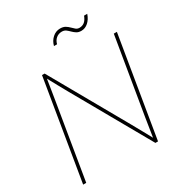

<svg xmlns="http://www.w3.org/2000/svg" viewBox="-211 -1068 1131 1210"><g transform="rotate(-30 354.5 -462.5)"><path d="M39.6 0 160.2 -727.5H179.2L491.7 -175.3Q511.7 -140.1 530.5 -105.5Q549.3 -70.8 568.8 -35.6Q574.7 -70.8 579.8 -105.5Q585 -140.1 590.8 -175.3L682.6 -727.5H705.1L584.5 0H565.4L253.4 -551.3Q233.4 -586.4 214.4 -621.6Q195.3 -656.7 175.8 -692.4Q169.9 -656.7 164.6 -621.6Q159.2 -586.4 153.3 -551.3L62 0ZM515.1 -844.7Q494.6 -844.7 481 -853.5Q467.3 -862.3 456.3 -873.5Q445.3 -884.8 433.6 -893.6Q421.9 -902.3 404.8 -902.3Q380.9 -902.3 363.3 -887.9Q345.7 -873.5 339.4 -848.1H316.9Q325.2 -881.3 349.4 -903.1Q373.5 -924.8 404.8 -924.8Q427.7 -924.8 442.1 -916Q456.5 -907.2 467.3 -896Q478 -884.8 488.8 -876Q499.5 -867.2 514.6 -867.2Q535.6 -867.2 551 -879.4Q566.4 -891.6 577.1 -919.4H600.1Q588.4 -884.8 565.7 -864.7Q543 -844.7 515.1 -844.7Z"/></g></svg>

Font: Inter Display Thin
Style: Italic
Weight: 100
Italic angle: -9.39999°
Designer: Rasmus Andersson
Foundry: rsms
Version: Version 4.000;git-a52131595